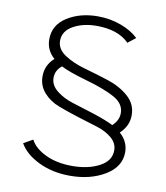

<svg xmlns="http://www.w3.org/2000/svg" viewBox="-84 -830 779 899"><g transform="rotate(10 305.0 -381.0)"><path d="M504 -242Q545 -206 545 -155Q545 -86 475.5 -44Q406 -2 309 -2Q225 -2 159.5 -34Q94 -66 67 -114L111 -139Q131 -100 184.5 -74.5Q238 -49 311 -49Q387 -49 440 -77Q493 -105 493 -155Q493 -189 464 -213.5Q435 -238 391.5 -251Q348 -264 297.5 -280Q247 -296 203.5 -312.5Q160 -329 131 -361.5Q102 -394 102 -439Q102 -492 143 -528Q103 -563 103 -615Q103 -683 164 -721.5Q225 -760 309 -760Q367 -760 419 -741Q471 -722 503 -691L466 -662Q413 -715 312 -715Q247 -715 200.5 -689Q154 -663 154 -617Q154 -577 194.5 -550.5Q235 -524 292.5 -508Q350 -492 407 -473.5Q464 -455 504.5 -419.5Q545 -384 545 -331Q545 -280 504 -242ZM154 -441Q154 -405 187.5 -379Q221 -353 264 -340Q307 -327 367.5 -307.5Q428 -288 463 -270Q493 -297 493 -332Q493 -377 444 -404Q395 -431 308.5 -455.5Q222 -480 184 -500Q154 -476 154 -441Z"/></g></svg>

Font: Orkney Light
Style: Regular
Weight: 300
Designer: Samuel Oakes and Alfredo Marco Pradil
Foundry: Alfredo Marco Pradil
Version: 1.0; ttfautohint (v1.5)